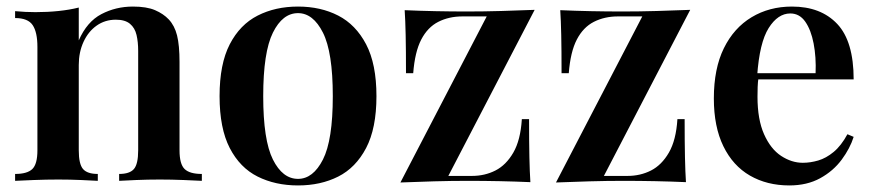

<svg xmlns="http://www.w3.org/2000/svg" viewBox="-20 -551 2660 585"><path d="M385 -531Q427 -531 452.5 -520Q478 -509 494 -492Q512 -473 519.5 -443Q527 -413 527 -362V-93Q527 -51 542.5 -36Q558 -21 595 -21V0Q577 -1 539.5 -2.5Q502 -4 467 -4Q430 -4 395 -2.5Q360 -1 343 0V-21Q375 -21 388 -36Q401 -51 401 -93V-396Q401 -423 396 -444.5Q391 -466 376 -478.5Q361 -491 333 -491Q300 -491 274.5 -473Q249 -455 234.5 -423.5Q220 -392 220 -353V-93Q220 -51 233 -36Q246 -21 278 -21V0Q261 -1 227 -2.5Q193 -4 158 -4Q121 -4 83 -2.5Q45 -1 26 0V-21Q63 -21 78.5 -36Q94 -51 94 -93V-408Q94 -453 79.5 -474.5Q65 -496 26 -496V-517Q58 -514 88 -514Q125 -514 158.5 -517.5Q192 -521 220 -528V-428Q245 -485 289 -508Q333 -531 385 -531Z M888 -531Q957 -531 1010.5 -503.5Q1064 -476 1095.5 -416Q1127 -356 1127 -258Q1127 -160 1095.5 -100Q1064 -40 1010.5 -13Q957 14 888 14Q819 14 765 -13Q711 -40 680 -100Q649 -160 649 -258Q649 -356 680 -416Q711 -476 765 -503.5Q819 -531 888 -531ZM888 -511Q841 -511 811.5 -451.5Q782 -392 782 -258Q782 -124 811.5 -65Q841 -6 888 -6Q934 -6 964 -65Q994 -124 994 -258Q994 -392 964 -451.5Q934 -511 888 -511Z M1609 -521 1346 -15H1418Q1457 -15 1489.5 -31.5Q1522 -48 1544 -86Q1566 -124 1570 -188H1592Q1592 -118 1593 -72Q1594 -26 1596 4Q1551 2 1502.5 1Q1454 0 1406 0Q1355 0 1302 1.5Q1249 3 1200 5L1463 -501H1389Q1348 -501 1315.5 -484.5Q1283 -468 1263.5 -430.5Q1244 -393 1239 -328H1217Q1217 -399 1216 -444.5Q1215 -490 1213 -520Q1258 -518 1306.5 -517Q1355 -516 1403 -516Q1454 -516 1507 -517.5Q1560 -519 1609 -521Z M2083 -521 1820 -15H1892Q1931 -15 1963.5 -31.5Q1996 -48 2018 -86Q2040 -124 2044 -188H2066Q2066 -118 2067 -72Q2068 -26 2070 4Q2025 2 1976.5 1Q1928 0 1880 0Q1829 0 1776 1.5Q1723 3 1674 5L1937 -501H1863Q1822 -501 1789.5 -484.5Q1757 -468 1737.5 -430.5Q1718 -393 1713 -328H1691Q1691 -399 1690 -444.5Q1689 -490 1687 -520Q1732 -518 1780.5 -517Q1829 -516 1877 -516Q1928 -516 1981 -517.5Q2034 -519 2083 -521Z M2393 -531Q2481 -531 2531 -478Q2581 -425 2581 -309H2244L2243 -328H2465Q2467 -377 2459 -418.5Q2451 -460 2433.5 -485Q2416 -510 2388 -510Q2350 -510 2322 -465.5Q2294 -421 2287 -320L2291 -314Q2289 -301 2288.5 -286Q2288 -271 2288 -256Q2288 -187 2308 -142Q2328 -97 2360 -76Q2392 -55 2426 -55Q2449 -55 2473 -62Q2497 -69 2520 -88Q2543 -107 2562 -142L2581 -134Q2570 -99 2544.5 -64.5Q2519 -30 2479 -8Q2439 14 2385 14Q2317 14 2265 -16Q2213 -46 2184 -105.5Q2155 -165 2155 -251Q2155 -342 2185.5 -404Q2216 -466 2270 -498.5Q2324 -531 2393 -531Z"/></svg>

Font: Playfair Display SemiBold
Style: Regular
Weight: 600
Designer: Claus Eggers Sørensen
Foundry: Claus Eggers Sørensen
Version: Version 1.203